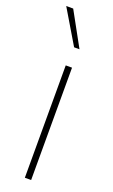

<svg xmlns="http://www.w3.org/2000/svg" viewBox="-158 -768 472 803"><g transform="rotate(20 78.5 -367.0)"><path d="M99 -500V0H71V-500ZM19 -734 102 -583H78L-12 -734Z"/></g></svg>

Font: Prodigy Sans ExtraLight
Style: Regular
Weight: 200
Designer: Wei Huang
Foundry: Wei Huang
Version: Version 1.003; ttfautohint (v1.8.3)